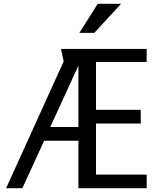

<svg xmlns="http://www.w3.org/2000/svg" viewBox="-20 -984 834 1004"><path d="M491 -964 395 -812H473L613 -964ZM390 -248V0H747V-71H482V-338H716V-410H482V-660H747V-728H299L313 -663L12 0H97L211 -248ZM243 -320 390 -641V-320Z"/></svg>

Font: Rosario
Style: Regular
Weight: 400
Designer: Hector Gatti
Foundry: Omnibus Type
Version: Version 1.100